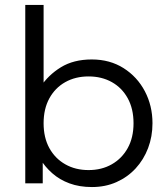

<svg xmlns="http://www.w3.org/2000/svg" viewBox="-20 -740 674 775"><path d="M351 15Q300.5 15 260.5 0.2Q220.5 -14.5 190.8 -40.8Q161 -67 141 -100.5L152.5 -116.5V0H82V-720H156V-371.5L142.5 -388Q174.5 -437 225.8 -468.5Q277 -500 350.5 -500Q423.5 -500 478.8 -465Q534 -430 564.8 -371.5Q595.5 -313 595.5 -242.5Q595.5 -189 577.8 -142.2Q560 -95.5 527.5 -60.2Q495 -25 450.2 -5Q405.5 15 351 15ZM337.5 -53.5Q390.5 -53.5 431.2 -76.8Q472 -100 495.5 -142.2Q519 -184.5 519 -242.5Q519 -300.5 495.8 -343Q472.5 -385.5 431.5 -408.5Q390.5 -431.5 337.5 -431.5Q284.5 -431.5 243.5 -408.5Q202.5 -385.5 179.2 -343Q156 -300.5 156 -242.5Q156 -184.5 179.2 -142.2Q202.5 -100 243.5 -76.8Q284.5 -53.5 337.5 -53.5Z"/></svg>

Font: Geologica Cursive ExtraLight
Style: Regular
Weight: 250
Designer: Sindre Bremnes, Frode Helland
Foundry: Monokrom Skriftforlag AS
Version: Version 1.010;gftools[0.9.28]